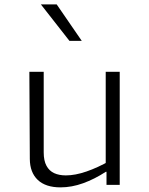

<svg xmlns="http://www.w3.org/2000/svg" viewBox="-20 -818 660 850"><path d="M448 -500H510V0.5H451.5V-62L448 -69ZM173.5 -500V-143.5Q173.5 -106.5 185.8 -84Q198 -61.5 219.8 -51.5Q241.5 -41.5 271.5 -41.5Q313 -41.5 363 -58.8Q413 -76 468.5 -107.5V-57.5H448.5Q398.5 -25 348 -6.8Q297.5 11.5 248 11.5Q182 11.5 147.2 -21.5Q112.5 -54.5 112 -114L110 -500ZM287.5 -637 161 -798.5H231L342 -637Z"/></svg>

Font: Monaspace Argon Var
Style: Regular
Weight: 400
Designer: Riley Cran and the Lettermatic Team
Version: Version 1.000 (Monaspace Argon Var)